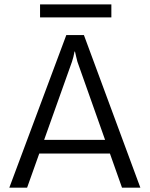

<svg xmlns="http://www.w3.org/2000/svg" viewBox="-20 -861 687 881"><path d="M284.3 -700.2H365L624 0H539.8L335.2 -577.8Q333.3 -585.6 329.8 -599.5Q326.4 -613.4 324 -624.6H322Q321 -617.3 316.7 -599.7Q312.3 -582.2 310.3 -577.8L104.4 0H22.8ZM130.5 -219.1H531.9V-156.6H130.5ZM163.8 -840.9H491V-781.1H163.8Z"/></svg>

Font: DavidDev Light
Style: Regular
Weight: 300
Designer: David.dev
Foundry: David.dev
Version: Version 1.001;FEAKit 1.0